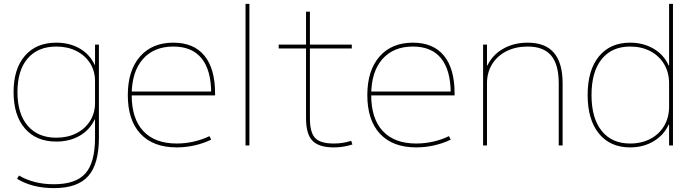

<svg xmlns="http://www.w3.org/2000/svg" viewBox="-20 -750 3589 990"><path d="M258 220Q203 220 155 208Q107 196 68 172L78 155Q115 177 160 188.5Q205 200 258 200Q371 200 420.5 144Q470 88 470 -40V-134H468Q442 -79 390 -49.5Q338 -20 270 -20Q167 -20 108.5 -87.5Q50 -155 50 -275Q50 -395 108.5 -462.5Q167 -530 270 -530Q338 -530 390 -500.5Q442 -471 468 -416H470V-520H490V-40Q490 96 435 158Q380 220 258 220ZM270 -40Q329 -40 374 -63Q419 -86 444.5 -126.5Q470 -167 470 -219V-331Q470 -384 444.5 -424Q419 -464 374 -487Q329 -510 270 -510Q176 -510 123 -449Q70 -388 70 -275Q70 -163 123 -101.5Q176 -40 270 -40Z M891 10Q770 10 704.5 -60Q639 -130 639 -260Q639 -386 701.5 -458Q764 -530 874 -530Q979 -530 1034 -463Q1089 -396 1089 -268Q1089 -264 1089 -263Q1089 -262 1089 -258H649V-278H1079L1069 -268Q1069 -388 1019.5 -449Q970 -510 874 -510Q773 -510 716 -444.5Q659 -379 659 -260Q659 -138 719 -74Q779 -10 891 -10Q936 -10 979.5 -20Q1023 -30 1060 -48L1069 -30Q1030 -11 984 -0.5Q938 10 891 10Z M1246 0V-730H1266V0Z M1701 10Q1624 10 1591 -24.5Q1558 -59 1558 -140V-500H1417V-520H1558V-690H1578V-520H1794V-500H1578V-140Q1578 -67 1605 -38.5Q1632 -10 1701 -10Q1726 -10 1747.5 -13.5Q1769 -17 1791 -24L1797 -5Q1772 3 1748.5 6.5Q1725 10 1701 10Z M2126 10Q2005 10 1939.5 -60Q1874 -130 1874 -260Q1874 -386 1936.5 -458Q1999 -530 2109 -530Q2214 -530 2269 -463Q2324 -396 2324 -268Q2324 -264 2324 -263Q2324 -262 2324 -258H1884V-278H2314L2304 -268Q2304 -388 2254.5 -449Q2205 -510 2109 -510Q2008 -510 1951 -444.5Q1894 -379 1894 -260Q1894 -138 1954 -74Q2014 -10 2126 -10Q2171 -10 2214.5 -20Q2258 -30 2295 -48L2304 -30Q2265 -11 2219 -0.5Q2173 10 2126 10Z M2471 0V-520H2491V-412H2493Q2520 -468 2575 -499Q2630 -530 2701 -530Q2792 -530 2836.5 -477.5Q2881 -425 2881 -320V0H2861V-320Q2861 -417 2822 -463.5Q2783 -510 2701 -510Q2639 -510 2591.5 -486Q2544 -462 2517.5 -419Q2491 -376 2491 -320V0Z M3229 10Q3126 10 3068 -61.5Q3010 -133 3010 -260Q3010 -388 3068 -459Q3126 -530 3229 -530Q3297 -530 3350 -499Q3403 -468 3428 -412H3430V-730H3450V0H3430V-108H3428Q3403 -53 3350 -21.5Q3297 10 3229 10ZM3229 -10Q3288 -10 3333.5 -34Q3379 -58 3404.5 -101Q3430 -144 3430 -200V-320Q3430 -376 3404.5 -419Q3379 -462 3333.5 -486Q3288 -510 3229 -510Q3135 -510 3082.5 -445Q3030 -380 3030 -260Q3030 -140 3082.5 -75Q3135 -10 3229 -10Z"/></svg>

Font: M PLUS 1 Thin
Style: Regular
Weight: 100
Designer: Coji Morishita
Foundry: UNDERFOREST DESIGN
Version: Version 1.001